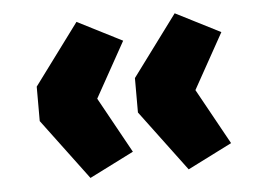

<svg xmlns="http://www.w3.org/2000/svg" viewBox="-39 -528 697 522"><g transform="rotate(-5 309.5 -267.0)"><path d="M188 -54 64 -220V-314L187 -480L309 -418L225 -267L309 -115ZM456 -54 332 -220V-314L455 -480L577 -418L493 -267L577 -115Z"/></g></svg>

Font: Nunito Sans 10pt SemiExpanded Black
Style: Regular
Weight: 900
Width: 6
Designer: Vernon Adams
Foundry: Vernon Adams
Version: Version 3.101;gftools[0.9.27]